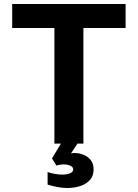

<svg xmlns="http://www.w3.org/2000/svg" viewBox="-20 -718 690 960"><path d="M252 0V-578H41V-698H608V-578H397V0ZM316 222Q292 222 266.5 217Q241 212 218 205V142Q234 148 254 151.5Q274 155 293 155Q314 155 330 148.5Q346 142 346 129Q346 117 331.5 110.5Q317 104 298 104Q289 104 279.5 105.5Q270 107 262 110L240 74L301 -27L370 -4L335 49Q340 48 344 47.5Q348 47 352 47Q376 47 398 56Q420 65 434 83Q448 101 448 129Q448 161 430 181.5Q412 202 382 212Q352 222 316 222Z"/></svg>

Font: Azeret Mono Thin SemiBold
Style: Regular
Weight: 600
Version: Version 1.002